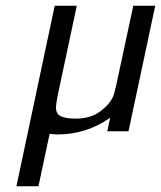

<svg xmlns="http://www.w3.org/2000/svg" viewBox="-20 -465 570 680"><path d="M38.1 194.8 173.8 -444.8H252L184.1 -126Q178.2 -93.8 178.2 -85Q178.2 -61 196 -53Q213.9 -44.9 248 -44.9Q301.3 -44.9 335.7 -71Q370.1 -97.2 381.8 -126Q383.8 -130.9 392.1 -165L452.1 -444.8H529.8L435.1 0H359.9L370.1 -47.9Q286.1 11.2 183.1 11.2Q174.3 11.2 155.8 8.8L116.2 194.8Z"/></svg>

Font: CMU Sans Serif
Style: Oblique
Weight: 500
Italic angle: -12°
Version: Version 0.7.0